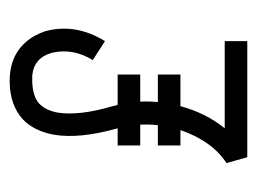

<svg xmlns="http://www.w3.org/2000/svg" viewBox="-90 -466 554 415"><g transform="rotate(-90 187.5 -258.0)"><path d="M220.7 -514.6Q286.1 -514.6 317.4 -461.9Q324.2 -449.2 328.1 -437.5Q345.7 -372.1 306.6 -308.6L265.6 -335Q291 -376 282.2 -419.9Q281.2 -422.9 281.2 -423.8Q270.5 -461.9 232.4 -465.8Q225.6 -465.8 218.8 -465.8Q186.5 -464.8 170.9 -450.2Q157.2 -436.5 152.3 -412.1Q144.5 -365.2 166 -292Q167 -286.1 168.9 -281.2H234.4V-232.4H175.8Q176.8 -212.9 174.8 -194.3H234.4V-145.5H166Q151.4 -90.8 118.2 -49.8H306.6V-1H55.7L43 -45.9Q90.8 -77.1 114.3 -145.5H81.1V-194.3H125Q127 -213.9 126 -232.4H81.1V-281.2H118.2Q94.7 -364.3 104.5 -419.9Q112.3 -461.9 137.7 -486.3Q168 -513.7 217.8 -514.6Q219.7 -514.6 220.7 -514.6Z"/></g></svg>

Font: Bratas-flat
Style: flat
Weight: 400
Designer: MUHAMMAD YONI
Version: Version 001.000